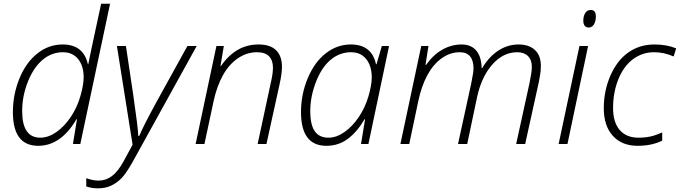

<svg xmlns="http://www.w3.org/2000/svg" viewBox="-20 -780 3683 1040"><path d="M319.8 -539.1Q432.1 -539.1 456.1 -432.1H458Q463.9 -464.4 527.8 -759.8H576.2L415 0H375L397 -133.8H394Q309.6 9.8 187 9.8Q49.8 9.8 49.8 -172.9Q49.8 -267.1 84.7 -353.5Q119.6 -439.9 181.2 -489.5Q242.7 -539.1 319.8 -539.1ZM198.2 -34.2Q241.7 -34.2 285.4 -64.7Q329.1 -95.2 363.5 -146.7Q397.9 -198.2 415.5 -259.5Q433.1 -320.8 433.1 -361.8Q433.1 -423.3 403.1 -460.2Q373 -497.1 320.8 -497.1Q260.3 -497.1 211.4 -456.5Q162.6 -416 131.3 -338.1Q100.1 -260.3 100.1 -178.2Q100.1 -34.2 198.2 -34.2Z M613.3 -530.8H662.1L702.1 -263.2Q727.1 -91.8 729 -43.9H734.4Q755.4 -95.2 825.2 -223.1L995.1 -530.8H1045.4L697.3 99.1Q662.1 161.1 637.5 186Q612.8 210.9 581.8 225.6Q550.8 240.2 510.3 240.2Q477.1 240.2 447.3 230V185.1Q481.9 198.2 514.2 198.2Q553.2 198.2 585.9 174.1Q618.7 149.9 649.4 93.8Q680.2 37.6 698.2 3.9Z M1375.5 0 1448.2 -337.9Q1458.5 -382.8 1458.5 -414.1Q1458.5 -453.1 1437.3 -475.1Q1416 -497.1 1371.6 -497.1Q1316.9 -497.1 1268.8 -464.4Q1220.7 -431.6 1187.7 -372.8Q1154.8 -314 1137.2 -232.9L1087.4 0H1039.6L1152.3 -530.8H1192.4L1174.3 -422.9H1177.2Q1257.3 -539.1 1380.4 -539.1Q1443.8 -539.1 1475.6 -507.8Q1507.3 -476.6 1507.3 -418Q1507.3 -383.8 1495.6 -329.1L1423.3 0Z M1880.4 -539.1Q1993.7 -539.1 2016.6 -432.1H2019.5L2048.3 -530.8H2087.4L1975.6 0H1935.5L1957.5 -133.8H1954.6Q1913.6 -64.5 1863.3 -27.3Q1813 9.8 1747.6 9.8Q1610.4 9.8 1610.4 -172.9Q1610.4 -269 1647 -356.4Q1683.6 -443.8 1744.9 -491.5Q1806.2 -539.1 1880.4 -539.1ZM1758.8 -34.2Q1802.2 -34.2 1845.5 -64.5Q1888.7 -94.7 1923.1 -145.5Q1957.5 -196.3 1975.6 -257.8Q1993.7 -319.3 1993.7 -361.8Q1993.7 -400.4 1981 -430.9Q1968.3 -461.4 1943.4 -479.2Q1918.5 -497.1 1881.3 -497.1Q1820.8 -497.1 1772 -457Q1723.1 -417 1691.9 -337.2Q1660.6 -257.3 1660.6 -178.2Q1660.6 -104 1685.1 -69.1Q1709.5 -34.2 1758.8 -34.2Z M2460.9 0 2532.7 -329.1Q2544.9 -390.1 2544.9 -408.2Q2544.9 -497.1 2469.7 -497.1Q2418 -497.1 2372.1 -464.1Q2326.2 -431.2 2294.4 -372.1Q2262.7 -313 2245.6 -231.9L2196.8 0H2148.9L2261.7 -530.8H2300.8L2284.7 -428.2H2287.6Q2326.7 -483.4 2376.2 -511.2Q2425.8 -539.1 2480 -539.1Q2531.7 -539.1 2559.6 -506.3Q2587.4 -473.6 2588.9 -411.1H2591.8Q2629.4 -474.1 2680.2 -506.6Q2731 -539.1 2788.6 -539.1Q2845.7 -539.1 2877.7 -509Q2909.7 -479 2909.7 -422.9Q2909.7 -408.7 2908.4 -395.3Q2907.2 -381.8 2898.9 -336.9L2824.7 0H2775.9L2848.6 -332Q2860.8 -390.6 2860.8 -418Q2860.8 -455.6 2839.8 -476.3Q2818.8 -497.1 2781.7 -497.1Q2705.1 -497.1 2646.2 -429.9Q2587.4 -362.8 2564 -252.9L2510.7 0Z M3053.7 0H3005.9L3118.7 -530.8H3165.5ZM3139.6 -667Q3139.6 -693.8 3150.4 -710Q3161.1 -726.1 3179.7 -726.1Q3207.5 -726.1 3207.5 -690.9Q3207.5 -663.1 3196.8 -647Q3186 -630.9 3168.9 -630.9Q3154.8 -630.9 3147.2 -640.4Q3139.6 -649.9 3139.6 -667Z M3433.6 9.8Q3348.6 9.8 3299.6 -44.2Q3250.5 -98.1 3250.5 -193.8Q3250.5 -288.1 3286.4 -370.4Q3322.3 -452.6 3383.3 -495.8Q3444.3 -539.1 3524.9 -539.1Q3590.3 -539.1 3642.6 -518.1L3628.9 -474.1Q3576.7 -497.1 3522.5 -497.1Q3459.5 -497.1 3408.9 -459.5Q3358.4 -421.9 3329.6 -351.1Q3300.8 -280.3 3300.8 -194.8Q3300.8 -117.7 3336.7 -75.9Q3372.6 -34.2 3438.5 -34.2Q3473.1 -34.2 3502.7 -40.5Q3532.2 -46.9 3566.9 -63V-18.1Q3510.3 9.8 3433.6 9.8Z"/></svg>

Font: CAA NEO Sans Light
Style: Italic
Weight: 300
Italic angle: -12°
Version: Version 1.10